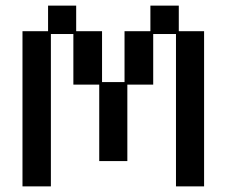

<svg xmlns="http://www.w3.org/2000/svg" viewBox="-20 -651 807 683"><path d="M60 12V-540H151V-631H251V-540H343V-359H423V-540H515V-631H616V-540H706V12H606V-530H525V-350H433V-78H333V-350H241V-530H161V12Z"/></svg>

Font: Pixelify Sans
Style: Regular
Weight: 400
Designer: Stefie Justprince
Foundry: Typecalism Foundryline
Version: Version 1.000;February 13, 2025;FontCreator 15.0.0.3015 64-b